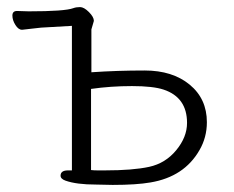

<svg xmlns="http://www.w3.org/2000/svg" viewBox="-20 -508 660 542"><path d="M298 14 251 13Q196 13 165 2Q151 -3 151 -12Q151 -27 172 -27H183V-435L96 -430Q84 -429 69 -427Q54 -425 43 -424H42Q32 -424 23.5 -437.5Q15 -451 15 -464Q15 -477 28 -477L61 -476Q163 -476 187 -485Q195 -488 206 -488Q217 -488 231 -474Q245 -460 245 -449L238 -425V-304Q310 -309 388.5 -309Q467 -309 515.5 -269Q564 -229 564 -163Q564 -120 543 -84Q500 -9 405 7Q365 14 298 14ZM508 -161Q508 -233 442 -255Q412 -265 352.5 -265Q293 -265 237 -257V-28Q245 -27 255 -27H276Q355 -27 401 -37Q447 -47 477.5 -84Q508 -121 508 -161Z"/></svg>

Font: ToneOZ-Pinyin-WenKai-Light
Style: Light
Weight: 300
Designer: Fontworks Inc.
Foundry: ToneOZ
Version: Version 0.240331